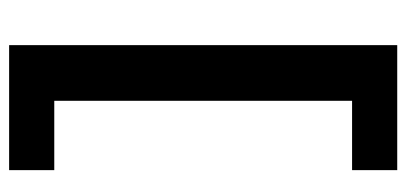

<svg xmlns="http://www.w3.org/2000/svg" viewBox="-255 -535 891 421"><g transform="rotate(-90 190.5 -324.5)"><path d="M302 -750V101H28V2H240L180 62V-710L240 -651H28V-750Z"/></g></svg>

Font: Unbounded Variable
Style: Regular
Weight: 400
Designer: Luke Prowse, Jean-Baptiste Morizot, Fátima Lázaro, Florian Runge
Foundry: NaN
Version: Version 1.600;FEAKit 1.0